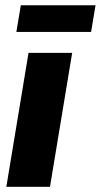

<svg xmlns="http://www.w3.org/2000/svg" viewBox="-20 -719 388 739"><path d="M4.4 0 89.8 -515.6H257.8L172.4 0ZM347.7 -698.7 330.6 -596.2H43L60.1 -698.7Z"/></svg>

Font: Inter Display ExtraBold
Style: Italic
Weight: 800
Italic angle: -9.39999°
Designer: Rasmus Andersson
Foundry: rsms
Version: Version 4.000;git-a52131595